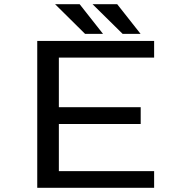

<svg xmlns="http://www.w3.org/2000/svg" viewBox="-20 -895 890 915"><path d="M650 -733.5H564.5L421 -875H538.5ZM471 -733.5H385.5L242.5 -875H359.5ZM714.5 -620.5H260.5V-384H650.5V-304H260.5V-79.5H714.5V0H157.5V-700H714.5Z"/></svg>

Font: League Mono Wide
Style: Regular
Weight: 400
Width: 8
Designer: Tyler Finck
Foundry: The League of Moveable Type / Tyler Finck
Version: Version 2.210